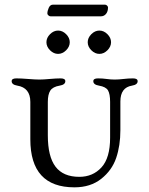

<svg xmlns="http://www.w3.org/2000/svg" viewBox="-20 -789 640 823"><path d="M207 -769H430Q435 -769 439 -765Q443 -761 443 -757Q443 -740 434.5 -729.5Q426 -719 412 -719H197Q192 -719 187.5 -723Q183 -727 183 -731Q183 -742 189 -755.5Q195 -769 207 -769ZM194.5 -642.5Q210 -658 229 -658Q248 -658 263.5 -642.5Q279 -627 279 -608Q279 -589 263.5 -573.5Q248 -558 229 -558Q210 -558 194.5 -573.5Q179 -589 179 -608Q179 -627 194.5 -642.5ZM371.5 -642.5Q387 -658 406 -658Q425 -658 440.5 -642.5Q456 -627 456 -608Q456 -589 440.5 -573.5Q425 -558 406 -558Q387 -558 371.5 -573.5Q356 -589 356 -608Q356 -627 371.5 -642.5ZM496 -354V-231Q496 -165 478 -112Q460 -59 414 -22.5Q368 14 299 14Q110 14 110 -192V-352Q110 -413 54 -422Q30 -426 30 -441Q30 -453 50 -453Q70 -453 100.5 -450.5Q131 -448 149 -448Q166 -448 193 -450.5Q220 -453 240 -453Q260 -453 260 -441Q260 -426 236 -422Q206 -417 195.5 -400.5Q185 -384 185 -352V-209Q185 -118 218 -74.5Q251 -31 320 -31Q378 -31 415 -71.5Q452 -112 452 -199V-352Q452 -386 443 -401.5Q434 -417 404 -422Q380 -426 380 -441Q380 -453 400 -453Q420 -453 437 -450.5Q454 -448 472 -448Q489 -448 509.5 -450.5Q530 -453 550 -453Q570 -453 570 -441Q570 -426 546 -422Q496 -414 496 -354Z"/></svg>

Font: EB Garamond SC 12
Style: Regular
Weight: 400
Version: Version 0.016 ; ttfautohint (v0.97) -l 8 -r 50 -G 200 -x 0 -